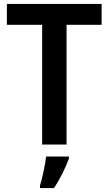

<svg xmlns="http://www.w3.org/2000/svg" viewBox="-20 -734 552 975"><path d="M318 0V-608H496V-714H15V-608H194V0ZM330 71V61H214C210 103 194 173 183 209V221H254C286 174 314 115 330 71Z"/></svg>

Font: Noto Sans Thai SemCond SemBd
Style: Regular
Weight: 600
Width: 4
Designer: Monotype Design Team
Foundry: Monotype Imaging Inc.
Version: Version 2.002